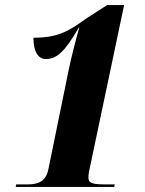

<svg xmlns="http://www.w3.org/2000/svg" viewBox="-20 -738 571 758"><path d="M42 0H431L433 -10H403C347 -10 329 -13 329 -38C329 -53 334 -74 336 -82L470 -718H403L322 -666C254 -617 212 -589 112 -589C112 -530 133 -505 161 -505C202 -505 234 -530 291 -629H293C281 -588 259 -502 251 -461L171 -70C162 -25 135 -10 90 -10H44Z"/></svg>

Font: Noto Serif Display Condensed Black
Style: Italic
Weight: 900
Width: 3
Italic angle: -12°
Designer: Monotype Design Team
Foundry: Monotype Imaging Inc.
Version: Version 2.009